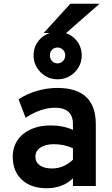

<svg xmlns="http://www.w3.org/2000/svg" viewBox="-20 -992 597 1024"><path d="M229 12Q145.5 12 96.8 -33.2Q48 -78.5 48 -156Q48 -206 73.2 -243.8Q98.5 -281.5 143.8 -302.2Q189 -323 249.5 -323Q283 -323 314.2 -316.8Q345.5 -310.5 369 -299V-331Q369 -374 344.8 -395.8Q320.5 -417.5 273.5 -417.5Q236 -417.5 196.5 -404Q157 -390.5 116.5 -364L79 -462.5Q123 -491.5 177 -507.2Q231 -523 286 -523Q389 -523 440 -474.2Q491 -425.5 491 -329V0H369V-41Q343 -15 307.2 -1.5Q271.5 12 229 12ZM258 -93.5Q289 -93.5 317.8 -105.8Q346.5 -118 369 -140.5V-201Q347.5 -211.5 321.2 -217.2Q295 -223 269 -223Q222.5 -223 195.8 -205.2Q169 -187.5 169 -156Q169 -126.5 192.5 -110Q216 -93.5 258 -93.5ZM287.5 -569Q251.5 -569 222.5 -586.2Q193.5 -603.5 176.2 -632.5Q159 -661.5 159 -696.5Q159 -732.5 176.2 -761Q193.5 -789.5 222.5 -806Q251.5 -822.5 287.5 -822.5Q323 -822.5 352.2 -806Q381.5 -789.5 398.8 -761Q416 -732.5 416 -696.5Q416 -661.5 398.8 -632.5Q381.5 -603.5 352.2 -586.2Q323 -569 287.5 -569ZM287.5 -654Q303 -654 315.5 -666.2Q328 -678.5 328 -696.5Q328 -715 315.5 -726.8Q303 -738.5 287.5 -738.5Q269 -738.5 257.5 -726.8Q246 -715 246 -696.5Q246 -678.5 257.5 -666.2Q269 -654 287.5 -654ZM213 -816 355 -972H511L333 -816Z"/></svg>

Font: Undotted
Style: Bold
Weight: 700
Designer: Delve Withrington, Dave Bailey, Thomas Jockin
Foundry: Delve Fonts LLC
Version: Version 4.000